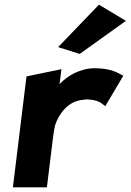

<svg xmlns="http://www.w3.org/2000/svg" viewBox="-20 -789 557 819"><path d="M228 -588 320 -559 517 -700 402 -769ZM506 -466 498 -470C487 -475 457 -498 384 -498C323 -498 267 -466 234 -430L242 -494L93 -463L35 10H180L206 -201C208 -220 211 -237 215 -255C232 -305 271 -358 333 -363C337 -363 342 -365 346 -365C396 -365 412 -349 420 -343L429 -336Z"/></svg>

Font: Bluebird
Style: SfBdObl
Weight: 700
Designer: Jasper
Foundry: Cannot Into Space Fonts
Version: Version 0.98